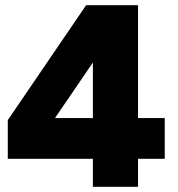

<svg xmlns="http://www.w3.org/2000/svg" viewBox="-20 -720 685 740"><path d="M338 -108H10V-257L312 -700H512V-265H615V-108H512V0H338ZM338 -265V-479L192 -265Z"/></svg>

Font: Oak Sans Black
Style: Regular
Weight: 900
Designer: Erik Kennedy, Walven
Foundry: Erik Kennedy, Walven
Version: Version 1.000